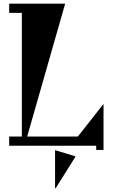

<svg xmlns="http://www.w3.org/2000/svg" viewBox="-20 -794 614 1046"><path d="M404 -50 544 -228V23H504V0H30V-50H99V-724H30V-774H335L128 -50ZM280 24 392 58 283 232H280Z"/></svg>

Font: Chokokutai
Style: Regular
Weight: 400
Designer: 108号,108go
Foundry: Font Zone 108
Version: Version 1.000; ttfautohint (v1.8.3)